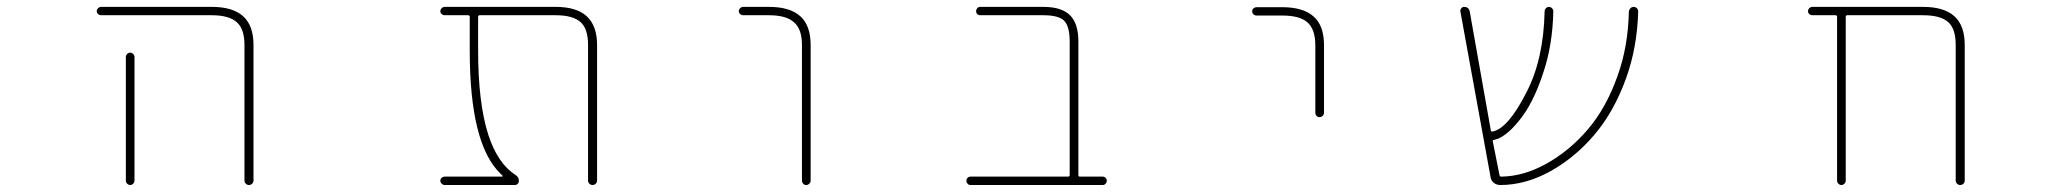

<svg xmlns="http://www.w3.org/2000/svg" viewBox="-20 -564 6040 561"><path d="M694.3 -36.1V-432.6Q694.3 -479.5 671.9 -499Q649.4 -519.5 598.6 -519.5H275.4Q270.5 -519.5 266.6 -522.9Q262.7 -526.4 262.7 -531.2Q262.7 -536.1 266.6 -540Q270.5 -543.9 275.4 -543.9H598.6Q660.2 -543.9 690.4 -516.6Q720.7 -489.3 720.7 -432.6V-36.1Q720.7 -31.2 716.8 -27.3Q712.9 -23.4 707.5 -23.4Q702.1 -23.4 698.2 -27.3Q694.3 -31.2 694.3 -36.1ZM347.7 -36.1V-397.5Q347.7 -402.3 351.6 -406.2Q355.5 -410.2 360.4 -410.2Q365.2 -410.2 369.1 -406.2Q373 -402.3 373 -397.5V-36.1Q373 -31.2 369.1 -27.3Q365.2 -23.4 360.4 -23.4Q355.5 -23.4 351.6 -27.3Q347.7 -31.2 347.7 -36.1Z M1698.2 -36.1V-432.6Q1698.2 -479.5 1676.8 -499Q1654.3 -519.5 1603.5 -519.5H1381.8Q1377 -519.5 1377 -514.6V-417Q1377 -261.7 1407.2 -168.9Q1434.6 -85.9 1486.3 -52.7Q1496.1 -46.9 1496.1 -35.2Q1496.1 -30.3 1492.7 -26.9Q1489.3 -23.4 1484.4 -23.4H1279.3Q1274.4 -23.4 1270.5 -27.3Q1266.6 -31.2 1266.6 -36.1Q1266.6 -41 1270.5 -44.4Q1274.4 -47.9 1279.3 -47.9H1447.3Q1448.2 -47.9 1448.7 -49.3Q1449.2 -50.8 1448.2 -50.8L1442.4 -56.6Q1397.5 -99.6 1375 -189.5Q1352.5 -279.3 1352.5 -417V-514.6Q1352.5 -519.5 1347.7 -519.5H1279.3Q1274.4 -519.5 1270.5 -522.9Q1266.6 -526.4 1266.6 -531.2Q1266.6 -536.1 1270.5 -540Q1274.4 -543.9 1279.3 -543.9H1603.5Q1665 -543.9 1694.8 -516.1Q1724.6 -488.3 1724.6 -432.6V-36.1Q1724.6 -31.2 1720.7 -27.3Q1716.8 -23.4 1711.4 -23.4Q1706.1 -23.4 1702.1 -27.3Q1698.2 -31.2 1698.2 -36.1Z M2323.2 -36.1V-432.6Q2323.2 -479.5 2299.8 -499Q2277.3 -519.5 2226.6 -519.5H2151.4Q2146.5 -519.5 2142.6 -522.9Q2138.7 -526.4 2138.7 -531.2Q2138.7 -536.1 2142.6 -540Q2146.5 -543.9 2151.4 -543.9H2226.6Q2288.1 -543.9 2318.4 -516.6Q2348.6 -489.3 2348.6 -432.6V-36.1Q2348.6 -31.2 2344.7 -27.3Q2340.8 -23.4 2335.4 -23.4Q2330.1 -23.4 2326.7 -27.3Q2323.2 -31.2 2323.2 -36.1Z M2815.4 -23.4Q2810.5 -23.4 2807.1 -27.3Q2803.7 -31.2 2803.7 -36.1Q2803.7 -41 2807.1 -44.4Q2810.5 -47.9 2815.4 -47.9H3100.6Q3105.5 -47.9 3105.5 -52.7V-442.4Q3105.5 -486.3 3089.8 -502.9Q3074.2 -519.5 3028.3 -519.5H2843.8Q2838.9 -519.5 2835.4 -522.9Q2832 -526.4 2832 -531.2Q2832 -536.1 2835.4 -540Q2838.9 -543.9 2843.8 -543.9H3028.3Q3082 -543.9 3106.4 -519.5Q3130.9 -495.1 3130.9 -442.4V-52.7Q3130.9 -47.9 3134.8 -47.9H3202.1Q3207 -47.9 3210.4 -44.4Q3213.9 -41 3213.9 -36.1Q3213.9 -31.2 3210.4 -27.3Q3207 -23.4 3202.1 -23.4Z M3823.2 -234.4V-431.6Q3823.2 -478.5 3799.8 -499Q3777.3 -518.6 3726.6 -518.6H3651.4Q3646.5 -518.6 3642.6 -522Q3638.7 -525.4 3638.7 -530.8Q3638.7 -536.1 3642.6 -539.6Q3646.5 -543 3651.4 -543H3726.6Q3788.1 -543 3818.4 -515.6Q3848.6 -489.3 3848.6 -431.6V-234.4Q3848.6 -229.5 3844.7 -225.6Q3840.8 -221.7 3835.4 -221.7Q3830.1 -221.7 3826.7 -225.6Q3823.2 -229.5 3823.2 -234.4Z M4363.3 -23.4Q4352.5 -23.4 4344.2 -30.3Q4335.9 -37.1 4335 -47.9L4247.1 -530.3Q4246.1 -535.2 4249.5 -539.6Q4252.9 -543.9 4257.8 -543.9Q4271.5 -543.9 4274.4 -530.3L4335.9 -183.6Q4336.9 -178.7 4340.8 -179.7H4341.8Q4386.7 -189.5 4439.5 -293Q4490.2 -389.6 4493.2 -531.2Q4493.2 -536.1 4497.1 -540Q4501 -543.9 4505.9 -543.9Q4510.7 -543.9 4514.6 -540Q4518.6 -536.1 4518.6 -531.2Q4516.6 -432.6 4489.3 -351.6Q4460 -261.7 4418.9 -211.9Q4378.9 -162.1 4345.7 -155.3H4344.7Q4340.8 -154.3 4341.8 -150.4L4361.3 -52.7Q4362.3 -47.9 4366.2 -47.9Q4431.6 -48.8 4497.1 -85Q4564.5 -122.1 4618.7 -185.1Q4672.9 -248 4706.1 -341.8Q4737.3 -427.7 4739.3 -530.3Q4740.2 -536.1 4744.1 -540Q4748 -543.9 4753.4 -543.9Q4758.8 -543.9 4762.7 -540Q4766.6 -536.1 4766.6 -531.2Q4766.6 -530.3 4766.6 -530.3Q4763.7 -425.8 4731.4 -335.9Q4696.3 -238.3 4639.2 -170.9Q4582 -103.5 4509.8 -63.5Q4437.5 -23.4 4363.3 -23.4Z M5694.3 -36.1V-432.6Q5694.3 -479.5 5672.9 -499Q5650.4 -519.5 5598.6 -519.5H5377.9Q5373 -519.5 5373 -514.6V-36.1Q5373 -31.2 5369.1 -27.3Q5365.2 -23.4 5360.4 -23.4Q5355.5 -23.4 5351.6 -27.3Q5347.7 -31.2 5347.7 -36.1V-514.6Q5347.7 -519.5 5342.8 -519.5H5275.4Q5270.5 -519.5 5266.6 -522.9Q5262.7 -526.4 5262.7 -531.2Q5262.7 -536.1 5266.6 -540Q5270.5 -543.9 5275.4 -543.9H5598.6Q5660.2 -543.9 5690.4 -516.6Q5720.7 -489.3 5720.7 -432.6V-36.1Q5720.7 -31.2 5716.8 -27.3Q5712.9 -23.4 5707.5 -23.4Q5702.1 -23.4 5698.2 -27.3Q5694.3 -31.2 5694.3 -36.1Z"/></svg>

Font: Rounded-L Mgen+ 2m thin
Style: Regular
Weight: 100
Designer: [Source Han Sans]
Ryoko NISHIZUKA  (kana & ideographs); Paul D. Hunt (Latin, Greek & Cyrillic); Wenlong ZHANG  (bopomofo
Version: Version 1.059.20150602